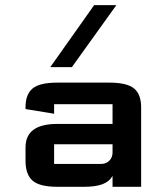

<svg xmlns="http://www.w3.org/2000/svg" viewBox="-20 -718 641 738"><path d="M256.3 -460H173.3L341.8 -698.2H427.2ZM412.6 -163.6H188V-87.9H368.7Q387.7 -87.9 400.1 -100.3Q412.6 -112.8 412.6 -131.8ZM412.6 -241.7V-317.4H188V-280.8L78.1 -298.8V-305.2Q78.1 -355.5 105.2 -377.9Q132.3 -400.4 200.2 -400.4H400.4Q468.3 -400.4 495.4 -377.9Q522.5 -355.5 522.5 -305.2V0H412.6V-42Q400.4 -20 374 -10Q347.7 0 302.7 0H200.2Q132.8 0 105.5 -23.4Q78.1 -46.9 78.1 -100.1V-151.4Q78.1 -241.7 200.2 -241.7Z"/></svg>

Font: Squarish Sans CT
Style: Regular
Weight: 400
Version: Version 0.9